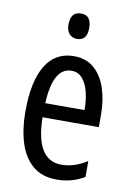

<svg xmlns="http://www.w3.org/2000/svg" viewBox="-85 -859 588 857"><g transform="rotate(10 209.0 -430.5)"><path d="M215 -612Q270 -612 306 -580.5Q342 -549 360 -495.5Q378 -442 378 -375V-319H123Q126 -125 242 -125Q271 -125 299.5 -134Q328 -143 358 -162V-90Q302 -56 233 -56Q165 -56 123 -92.5Q81 -129 62 -191Q43 -253 43 -331Q43 -468 86.5 -540Q130 -612 215 -612ZM215 -546Q174 -546 151 -506Q128 -466 124 -383H302Q302 -427 293 -464Q284 -501 264.5 -523.5Q245 -546 215 -546ZM213 -805Q259 -805 259 -747Q259 -690 213 -690Q191 -690 178 -705Q165 -720 165 -747Q165 -805 213 -805Z"/></g></svg>

Font: Noto Sans Malayalam UI ExtraCondensed
Style: Regular
Weight: 400
Width: 2
Designer: Jelle Bosma - Monotype Design Team
Foundry: Monotype Imaging Inc.
Version: Version 2.104; ttfautohint (v1.8.4.7-5d5b)